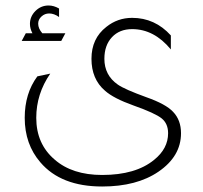

<svg xmlns="http://www.w3.org/2000/svg" viewBox="-20 -489 739 699"><path d="M59 -340 74 -368H98Q89 -385 89 -402Q89 -429 109 -449Q129 -469 157 -469Q176 -469 195 -458V-427Q177 -440 159 -440Q143 -440 131 -429Q119 -418 119 -403Q119 -385 134 -368H218L203 -340ZM602 -309Q541 -383 461 -383Q415 -383 387.5 -353.5Q360 -324 360 -275Q360 -215 409 -181Q433 -164 513 -135Q584 -110 610 -82Q639 -52 639 -4Q639 80 557 136Q478 190 352 190Q202 190 127 102Q70 36 70 -60Q70 -149 116 -211L163 -221Q112 -147 112 -60Q112 35 179 92Q243 148 352 148Q474 148 541 93Q592 52 592 -4Q592 -39 568.5 -58Q545 -77 466 -105Q393 -131 362 -159Q313 -201 313 -275Q313 -349 367 -391Q408 -424 461 -424Q544 -424 602 -360Z"/></svg>

Font: TajawalTap
Style: Regular
Weight: 300
Designer: Boutros Fonts
Foundry: Created by Boutros International 2017
Version: Version 2.700